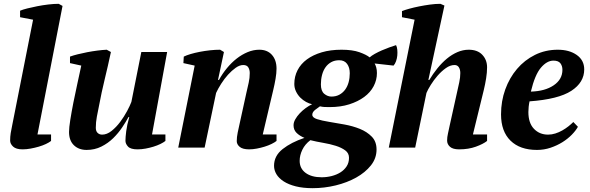

<svg xmlns="http://www.w3.org/2000/svg" viewBox="-20 -772 3085 1004"><path d="M153 -669 85 -682V-716Q99 -722 123 -728Q147 -734 175 -739.5Q203 -745 232.5 -748.5Q262 -752 287 -752L307 -741L176 -69H247V-35Q237 -27 220 -19Q203 -11 182.5 -5Q162 1 140 5Q118 9 98 9Q64 9 48.5 -5.5Q33 -20 33 -37Q33 -57 36 -76Q39 -95 44 -118Z M845 -69V-35Q835 -27 818.5 -19Q802 -11 782.5 -5Q763 1 741.5 5Q720 9 699 9Q663 9 649.5 -5.5Q636 -20 636 -36Q636 -54 640 -86Q644 -118 656 -160H652Q639 -136 619 -106Q599 -76 572 -49.5Q545 -23 510 -5.5Q475 12 433 12Q392 12 366.5 -12.5Q341 -37 341 -82Q341 -104 347.5 -145Q354 -186 363.5 -234.5Q373 -283 384.5 -334.5Q396 -386 405 -429L346 -442V-476Q362 -482 386 -488Q410 -494 436 -499Q462 -504 489 -507.5Q516 -511 538 -512L560 -500Q544 -425 527.5 -357.5Q511 -290 497 -215Q492 -191 486.5 -162Q481 -133 481 -104Q481 -86 490.5 -77Q500 -68 514 -68Q539 -68 563.5 -87.5Q588 -107 608.5 -134.5Q629 -162 644.5 -191Q660 -220 667 -239L719 -500H854L775 -69Z M1268 -285Q1275 -316 1280.5 -340Q1286 -364 1286 -390Q1286 -407 1278.5 -419.5Q1271 -432 1252 -432Q1233 -432 1212.5 -417.5Q1192 -403 1172.5 -381.5Q1153 -360 1136.5 -334Q1120 -308 1110 -286L1050 0H912L998 -429L939 -442L941 -476Q955 -483 977 -489.5Q999 -496 1025 -501Q1051 -506 1078.5 -509Q1106 -512 1131 -512L1151 -500L1120 -354H1125Q1143 -387 1167 -416Q1191 -445 1218 -466Q1245 -487 1275 -499.5Q1305 -512 1336 -512Q1378 -512 1402 -485Q1426 -458 1426 -413Q1426 -390 1421 -360.5Q1416 -331 1409 -302L1354 -69H1426V-35Q1416 -27 1399.5 -19Q1383 -11 1363.5 -5Q1344 1 1323 5Q1302 9 1283 9Q1249 9 1233.5 -4Q1218 -17 1218 -34Q1218 -55 1223 -79Q1228 -103 1233 -125Z M1766 -512Q1823 -512 1859.5 -499Q1896 -486 1913 -472Q1923 -481 1940 -490.5Q1957 -500 1976.5 -508.5Q1996 -517 2015.5 -524Q2035 -531 2051 -536Q2056 -527 2057.5 -512Q2059 -497 2057.5 -481.5Q2056 -466 2051 -452Q2046 -438 2038 -429L1939 -440Q1944 -432 1947.5 -419Q1951 -406 1951 -390Q1951 -354 1934 -321.5Q1917 -289 1884.5 -265Q1852 -241 1806.5 -226.5Q1761 -212 1704 -212Q1687 -212 1676.5 -212.5Q1666 -213 1653 -216Q1648 -212 1641.5 -207.5Q1635 -203 1628.5 -198Q1622 -193 1617.5 -186.5Q1613 -180 1613 -172Q1613 -157 1638 -149Q1663 -141 1700 -135Q1737 -129 1781 -121Q1825 -113 1862 -98Q1899 -83 1924 -57.5Q1949 -32 1949 10Q1949 56 1919.5 93Q1890 130 1842.5 156.5Q1795 183 1735.5 197.5Q1676 212 1615 212Q1565 212 1527 202.5Q1489 193 1463.5 176.5Q1438 160 1425.5 139Q1413 118 1413 95Q1413 43 1458 7.5Q1503 -28 1572 -51Q1546 -62 1530.5 -77.5Q1515 -93 1515 -117Q1515 -132 1524 -148Q1533 -164 1547 -179Q1561 -194 1578 -206.5Q1595 -219 1612 -227Q1597 -230 1580.5 -239Q1564 -248 1550.5 -261.5Q1537 -275 1528 -293.5Q1519 -312 1519 -333Q1519 -372 1536 -405Q1553 -438 1585 -461.5Q1617 -485 1662.5 -498.5Q1708 -512 1766 -512ZM1662 155Q1689 155 1714.5 148.5Q1740 142 1760 129.5Q1780 117 1792.5 98Q1805 79 1805 53Q1805 29 1785.5 14.5Q1766 0 1736 -9.5Q1706 -19 1670.5 -25Q1635 -31 1603 -39Q1575 -18 1561 11Q1547 40 1547 69Q1547 109 1578 132Q1609 155 1662 155ZM1754 -457Q1730 -457 1712 -447Q1694 -437 1682 -420Q1670 -403 1664 -380Q1658 -357 1658 -331Q1658 -296 1675.5 -281.5Q1693 -267 1713 -267Q1737 -267 1755 -277Q1773 -287 1785 -303.5Q1797 -320 1803 -342Q1809 -364 1809 -389Q1809 -419 1795 -438Q1781 -457 1754 -457Z M2082 -682V-714Q2097 -720 2120.5 -726.5Q2144 -733 2171.5 -738.5Q2199 -744 2228 -748Q2257 -752 2283 -752L2304 -743L2220 -354H2225Q2244 -386 2267.5 -415Q2291 -444 2317 -465.5Q2343 -487 2372 -499.5Q2401 -512 2431 -512Q2477 -512 2502 -485.5Q2527 -459 2527 -420Q2527 -393 2522 -362Q2517 -331 2510 -302L2453 -69H2527V-35Q2507 -19 2468.5 -5Q2430 9 2381 9Q2348 9 2333 -4.5Q2318 -18 2318 -37Q2318 -55 2322.5 -74Q2327 -93 2332 -118L2369 -285Q2376 -316 2381.5 -341.5Q2387 -367 2387 -390Q2387 -408 2379.5 -420Q2372 -432 2357 -432Q2334 -432 2311 -415.5Q2288 -399 2268 -376Q2248 -353 2232.5 -328Q2217 -303 2210 -286L2151 0H2013L2148 -669Z M3002 -109Q2991 -89 2970 -67.5Q2949 -46 2921 -28.5Q2893 -11 2859 0.5Q2825 12 2788 12Q2699 12 2649.5 -36.5Q2600 -85 2600 -174Q2600 -243 2622 -304Q2644 -365 2683.5 -411.5Q2723 -458 2777.5 -485Q2832 -512 2897 -512Q2957 -512 2996 -484.5Q3035 -457 3035 -409Q3035 -341 2967.5 -297Q2900 -253 2749 -242Q2746 -228 2744.5 -213.5Q2743 -199 2743 -186Q2743 -129 2772 -98.5Q2801 -68 2846 -68Q2865 -68 2884 -74Q2903 -80 2920.5 -90Q2938 -100 2952.5 -111.5Q2967 -123 2978 -134ZM2874 -455Q2840 -455 2808.5 -418Q2777 -381 2756 -293Q2830 -295 2875.5 -326Q2921 -357 2921 -407Q2921 -427 2910.5 -441Q2900 -455 2874 -455Z"/></svg>

Font: PT Serif
Style: Bold Italic
Weight: 700
Italic angle: -12°
Designer: A.Korolkova, O.Umpeleva, V.Yefimov
Foundry: ParaType Ltd
Version: Version 1.000W OFL